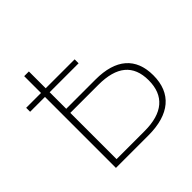

<svg xmlns="http://www.w3.org/2000/svg" viewBox="-184 -920 1098 1098"><g transform="rotate(-45 365.5 -371.0)"><path d="M420 -407C568 -407 642 -346 642 -222C642 -97 566 -33 420 -33H193V-407ZM427 -606H193V-742H155V-606H35V-574H155V0H418C589 0 681 -78 681 -223C681 -365 594 -440 430 -440H193V-574H427Z"/></g></svg>

Font: Montserrat-Alt1 ExtLt
Style: Regular
Weight: 200
Designer: Differentunic
Foundry: Differentunic
Version: Version 7.222